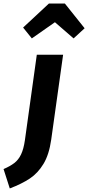

<svg xmlns="http://www.w3.org/2000/svg" viewBox="-117 -839 496 1080"><path d="M-97 112Q-60 96 -36.5 78Q-13 60 1.5 29.5Q16 -1 23 -50L90 -531H238L171 -53Q159 31 127.5 83Q96 135 51 165Q6 195 -62 221ZM62 -623 13 -684 158 -819H248L359 -680L297 -623L192 -714Z"/></svg>

Font: Fira Sans Condensed
Style: Bold Italic
Weight: 700
Width: 3
Italic angle: -8°
Designer: Carrois Corporate & Edenspiekermann AG
Foundry: Carrois Corporate GbR & Edenspiekermann AG
Version: Version 4.203